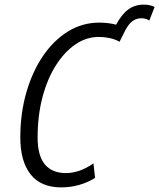

<svg xmlns="http://www.w3.org/2000/svg" viewBox="-20 -802 690 832"><path d="M245 10Q157 10 112.5 -46.5Q68 -103 68 -206Q68 -309 93.5 -399Q119 -489 165 -557.5Q211 -626 273.5 -665Q336 -704 410 -704Q450 -704 483 -695Q508 -741 536.5 -761.5Q565 -782 603 -782Q629 -782 650 -772L627 -713Q620 -718 610.5 -720.5Q601 -723 593 -723Q570 -723 552 -709Q534 -695 516 -657L498 -621Q479 -632 455 -637Q431 -642 408 -642Q354 -642 306.5 -609.5Q259 -577 222 -518.5Q185 -460 164 -380.5Q143 -301 143 -206Q143 -127 174.5 -89.5Q206 -52 265 -52Q325 -52 385 -94L392 -31Q325 10 245 10Z"/></svg>

Font: Ubuntu Sans Condensed
Style: Italic
Weight: 400
Width: 3
Italic angle: -13.5°
Designer: Dalton Maag Ltd
Foundry: Dalton Maag Ltd
Version: Version 1.006; ttfautohint (v1.8.4.7-5d5b)